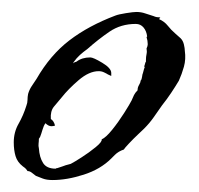

<svg xmlns="http://www.w3.org/2000/svg" viewBox="-20 -276 333 321"><path d="M68 25Q58 25 51.5 22.5Q45 20 40 18Q37 16 33.5 13Q30 10 26 10Q25 8 22 5L18 2Q9 -5 6 -15Q3 -25 3 -38Q3 -55 11 -69Q19 -83 24 -99Q26 -104 26 -109Q26 -114 27 -119Q29 -126 33 -132Q37 -138 41 -144Q64 -184 96 -208.5Q128 -233 173 -250Q178 -252 190.5 -254Q203 -256 208 -256Q216 -256 223 -253.5Q230 -251 237 -249Q239 -248 241.5 -247.5Q244 -247 248 -247L246 -244Q255 -240 260.5 -233Q266 -226 273 -220L282 -212Q286 -208 287.5 -201.5Q289 -195 289 -191Q291 -177 287.5 -164.5Q284 -152 279 -141Q273 -131 266 -120.5Q259 -110 251 -100Q244 -90 237 -80Q230 -70 221 -61Q219 -59 211 -51.5Q203 -44 195.5 -36Q188 -28 187 -26Q178 -23 172 -17L166 -11Q148 7 120 16Q92 25 68 25ZM73 6Q74 5 76 5L85 2Q90 0 94.5 -1Q99 -2 100 -3Q104 -5 116.5 -13Q129 -21 140 -30Q151 -39 150 -43Q157 -46 167.5 -59Q178 -72 187.5 -87Q197 -102 200 -108Q202 -113 204 -117Q206 -121 210 -125Q210 -130 212.5 -134Q215 -138 215 -141Q217 -143 217.5 -147.5Q218 -152 219 -154Q221 -162 222 -164L221 -165Q222 -167 222.5 -169.5Q223 -172 224 -173V-176Q224 -181 225 -185.5Q226 -190 225 -195Q227 -199 227 -202Q227 -205 226.5 -208Q226 -211 225 -214L226 -215Q225 -224 220 -230Q215 -236 207 -236Q182 -236 163 -223Q144 -210 126 -194Q119 -189 113.5 -184Q108 -179 103 -172Q103 -171 102 -170Q104 -172 108 -173Q117 -180 131 -180Q136 -180 151 -171Q166 -162 166 -154V-149Q159 -152 158 -153L154 -155Q150 -157 145 -157Q129 -157 111.5 -142Q94 -127 83 -113Q76 -105 70 -97.5Q64 -90 65 -77Q70 -74 72 -66Q69 -65 66 -65Q61 -65 56 -70Q53 -66 51 -59Q49 -52 47 -47L45 -44Q45 -40 44.5 -36Q44 -32 45 -28Q46 -13 52 -3.5Q58 6 73 6Z"/></svg>

Font: Qwitcher Grypen
Style: Bold
Weight: 700
Designer: Robert E. Leuschke
Foundry: Robert E. Leuschke
Version: Version 1.100; ttfautohint (v1.8.3)